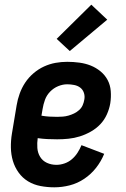

<svg xmlns="http://www.w3.org/2000/svg" viewBox="-20 -792 540 820"><path d="M212 8Q182 8 153 2.5Q124 -3 100 -17.5Q76 -32 59.5 -55Q43 -78 35 -105Q27 -132 26.5 -162Q26 -192 31 -222L51 -342Q55 -367 64 -392Q73 -417 87.5 -439Q102 -461 123 -479Q144 -497 168 -508Q192 -519 217 -523.5Q242 -528 267 -528Q293 -528 319 -524.5Q345 -521 367.5 -512Q390 -503 409 -487.5Q428 -472 439.5 -450.5Q451 -429 453 -403Q455 -377 451 -351Q447 -327 436.5 -303.5Q426 -280 408.5 -261.5Q391 -243 368 -230Q345 -217 321 -209.5Q297 -202 272.5 -199.5Q248 -197 224 -197Q203 -197 182.5 -198Q162 -199 141 -202Q138 -181 139.5 -160Q141 -139 151.5 -122Q162 -105 180.5 -96.5Q199 -88 221 -88Q238 -88 255.5 -94Q273 -100 287 -112Q301 -124 311 -139.5Q321 -155 328 -172L425 -135Q412 -103 390.5 -75.5Q369 -48 340 -28.5Q311 -9 278 -0.5Q245 8 212 8ZM224 -293Q236 -293 248.5 -294Q261 -295 273 -298.5Q285 -302 296.5 -307.5Q308 -313 318 -322Q328 -331 333 -342.5Q338 -354 340 -366Q343 -381 338.5 -395Q334 -409 323 -417.5Q312 -426 297 -429Q282 -432 267 -432Q248 -432 228.5 -424Q209 -416 194 -400.5Q179 -385 172 -365.5Q165 -346 162 -327L157 -298Q174 -295 190.5 -294Q207 -293 224 -293ZM278 -574 222 -626 370 -772 438 -708Z"/></svg>

Font: Iosevka Term Curly
Style: Bold Italic
Weight: 700
Italic angle: -9°
Designer: Belleve Invis
Foundry: Belleve Invis
Version: Version 32.3.0